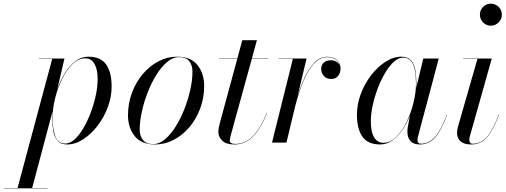

<svg xmlns="http://www.w3.org/2000/svg" viewBox="-120 -780 2768 1050"><path d="M165.5 -136Q165.5 -152 167 -169.5L56 248H140V250H-99.5V248H-24L165.5 -458H93.5V-460H232.5L193 -290.5Q209 -338 234 -379Q259 -420 291.8 -445Q324.5 -470 363.5 -470Q430.5 -470 460.5 -427.2Q490.5 -384.5 490.5 -307.5Q490.5 -250 469.5 -193.8Q448.5 -137.5 413 -91.5Q377.5 -45.5 334.5 -17.8Q291.5 10 247 10Q211.5 10 194 -11.2Q176.5 -32.5 171 -66Q165.5 -99.5 165.5 -136ZM167.5 -136Q167.5 -77.5 181.8 -36.2Q196 5 237 5Q263 5 288.5 -18.2Q314 -41.5 336.5 -80Q359 -118.5 376.5 -165.2Q394 -212 404 -259.5Q414 -307 414 -347.5Q414 -401 396.5 -431Q379 -461 346.5 -461Q309 -461 276.5 -429.5Q244 -398 219.5 -348Q195 -298 181.2 -241.8Q167.5 -185.5 167.5 -136Z M728.5 10Q653 10 616.5 -36Q580 -82 580 -149.5Q580 -215 601.8 -273Q623.5 -331 661 -375.2Q698.5 -419.5 746.8 -444.8Q795 -470 848 -470Q924 -470 960.2 -423.8Q996.5 -377.5 996.5 -310Q996.5 -244.5 974.8 -186.5Q953 -128.5 915.5 -84.2Q878 -40 829.8 -15Q781.5 10 728.5 10ZM718.5 8Q751 8 782.2 -18.2Q813.5 -44.5 840.8 -88Q868 -131.5 888.5 -184Q909 -236.5 920.8 -289.8Q932.5 -343 932.5 -387.5Q932.5 -424.5 914.5 -446Q896.5 -467.5 858 -467.5Q825.5 -467.5 794.2 -441.2Q763 -415 735.8 -371.5Q708.5 -328 688 -275.5Q667.5 -223 655.8 -169.8Q644 -116.5 644 -72Q644 -35.5 662.2 -13.8Q680.5 8 718.5 8Z M1340.5 -163Q1308.5 -80.5 1265 -35.2Q1221.5 10 1162.5 10Q1116 10 1095 -11Q1074 -32 1074 -58Q1074 -77 1083 -110L1177.5 -458H1077.5V-460H1178L1205 -560H1285L1257.5 -460H1347.5V-458H1257L1141 -36.5Q1139.5 -31 1138 -24.5Q1136.5 -18 1136.5 -11Q1136.5 7 1167.5 7Q1222 7 1264.5 -37.2Q1307 -81.5 1339 -163.5Z M1481.5 -458H1403.5V-460H1556.5L1507.5 -255Q1523.5 -307.5 1546.2 -356.8Q1569 -406 1599.5 -437.8Q1630 -469.5 1670 -469.5Q1704 -469.5 1723.2 -450.8Q1742.5 -432 1742.5 -406.5Q1742.5 -382.5 1729.2 -365.2Q1716 -348 1691 -348Q1666.5 -348 1651.5 -364Q1636.5 -380 1636.5 -403.5Q1636.5 -424 1650.5 -437.2Q1664.5 -450.5 1690.5 -450.5Q1707 -450.5 1720.2 -442.2Q1733.5 -434 1739 -420.5Q1734 -440.5 1716.2 -454Q1698.5 -467.5 1670 -467.5Q1635 -467.5 1607.5 -442.5Q1580 -417.5 1558.8 -377.2Q1537.5 -337 1521.5 -290.2Q1505.5 -243.5 1494.5 -200L1446.5 0H1367.5Z M2157 -324Q2157 -310.5 2156 -296L2157 -302.5L2195 -460H2279.5L2165 -30Q2163 -22.5 2163 -14Q2163 6 2183.5 6Q2226.5 6 2259.2 -31.2Q2292 -68.5 2324 -153.5L2325.5 -153Q2293.5 -67 2259.8 -28.5Q2226 10 2176 10Q2141 10 2124.5 -9Q2108 -28 2108 -58Q2108 -74 2110 -85L2121.5 -147Q2104 -104 2079.8 -68.5Q2055.5 -33 2025 -11.5Q1994.5 10 1958.5 10Q1891.5 10 1861.8 -32.8Q1832 -75.5 1832 -152.5Q1832 -210 1853 -266.2Q1874 -322.5 1909.5 -368.5Q1945 -414.5 1988.2 -442.2Q2031.5 -470 2075.5 -470Q2111.5 -470 2129 -448.8Q2146.5 -427.5 2151.8 -394Q2157 -360.5 2157 -324ZM2155 -324Q2155 -363 2149.2 -395Q2143.5 -427 2128.2 -446Q2113 -465 2085 -465Q2059 -465 2033.5 -441.8Q2008 -418.5 1985.5 -380.2Q1963 -342 1945.5 -295.8Q1928 -249.5 1918 -203Q1908 -156.5 1908 -117.5Q1908 -56.5 1926.8 -27.8Q1945.5 1 1976 1Q2013.5 1 2046 -30.5Q2078.5 -62 2103 -112Q2127.5 -162 2141.2 -218.2Q2155 -274.5 2155 -324Z M2504.5 -700Q2504.5 -725 2522 -742.5Q2539.5 -760 2564 -760Q2589 -760 2606.8 -742.5Q2624.5 -725 2624.5 -700Q2624.5 -675.5 2606.8 -657.5Q2589 -639.5 2564 -639.5Q2539.5 -639.5 2522 -657.5Q2504.5 -675.5 2504.5 -700ZM2609 -153Q2576.5 -67 2543.2 -28.5Q2510 10 2456.5 10Q2417.5 10 2398.5 -7.2Q2379.5 -24.5 2379.5 -53Q2379.5 -67.5 2384 -85L2491 -458H2413V-460H2569.5L2448.5 -31Q2446.5 -24 2446.5 -15Q2446.5 -6.5 2450.8 -0.2Q2455 6 2466 6Q2511 6 2543 -31Q2575 -68 2607.5 -153.5Z"/></svg>

Font: Bodoni* 96pt
Style: Italic
Weight: 400
Italic angle: -13°
Version: Version 2.3